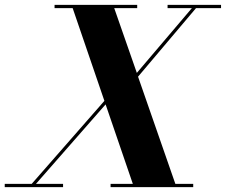

<svg xmlns="http://www.w3.org/2000/svg" viewBox="-72 -770 930 790"><path d="M-52.5 -13.5H58.5L357.5 -355L227 -736.5H152.5V-750H492.5V-736.5H398L491 -470L717.5 -736.5H617.5V-750H837.5V-736.5H734.5L496 -454.5L649.5 -13.5H723V0H383V-13.5H474.5L362.5 -340.5L76 -13.5H187.5V0H-52.5Z"/></svg>

Font: Bodoni* 16pt
Style: Bold Italic
Weight: 700
Italic angle: -13°
Version: Version 2.3